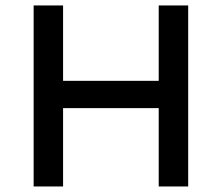

<svg xmlns="http://www.w3.org/2000/svg" viewBox="-20 -674 802 694"><path d="M553.7 0V-654.3H660.2V0ZM101.6 0V-654.3H208V0ZM194.3 -283.2V-381.8H581.1V-283.2Z"/></svg>

Font: Sen Medium
Style: Regular
Weight: 500
Designer: Kosal Sen, Philatype
Foundry: Philatype
Version: Version 2.000;gftools[0.9.31]